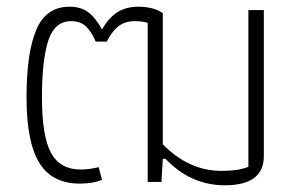

<svg xmlns="http://www.w3.org/2000/svg" viewBox="-20 -542 890 572"><path d="M473 -69H465L461 0H420V-474Q403 -479 382 -479Q352 -479 332.5 -463.5Q313 -448 298 -418H265Q253 -447 236.5 -463Q220 -479 192 -479Q143 -479 124 -421.5Q105 -364 105 -252Q105 -136 132 -86.5Q159 -37 220 -37Q246 -37 274 -44L284 -6Q256 5 218 5Q135 5 97 -57Q59 -119 59 -252Q59 -384 88 -453Q117 -522 187 -522Q221 -522 243 -505.5Q265 -489 284 -454Q302 -487 328 -504.5Q354 -522 392 -522Q437 -522 465 -503V-112Q543 -33 639 -33Q665 -33 683 -35.5Q701 -38 720 -45V-512H766V-77Q766 10 650 10Q548 10 473 -69Z"/></svg>

Font: Athiti Light
Style: Regular
Weight: 300
Designer: CadsonDemak Team
Foundry: CadsonDemak
Version: Version 1.033